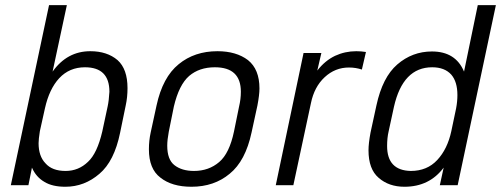

<svg xmlns="http://www.w3.org/2000/svg" viewBox="-20 -710 1921 736"><path d="M102.5 -67.4 88.9 0H21.5L168 -690.4H236.3L181.6 -435.5Q237.3 -513.7 326.2 -513.7Q390.6 -513.7 430.7 -479.5Q468.8 -445.3 468.8 -372.1Q468.8 -336.9 461.9 -305.7L440.4 -201.2Q418 -91.8 361.3 -43.9Q303.7 5.9 230.5 5.9Q180.7 5.9 150.4 -12.7Q118.2 -31.2 102.5 -67.4ZM372.1 -206.1 392.6 -301.8Q397.5 -324.2 399.4 -358.4Q399.4 -452.1 305.7 -452.1Q246.1 -452.1 207 -410.2Q168.9 -369.1 152.3 -294.9L132.8 -207Q127.9 -175.8 127.9 -161.1Q127.9 -111.3 154.3 -84Q179.7 -54.7 231.4 -54.7Q281.2 -54.7 317.4 -89.8Q352.5 -122.1 372.1 -206.1Z M550.8 -137.7Q550.8 -170.9 557.6 -202.1L580.1 -305.7Q603.5 -414.1 665 -463.9Q725.6 -513.7 813.5 -513.7Q885.7 -513.7 930.7 -479.5Q974.6 -444.3 974.6 -371.1Q974.6 -346.7 966.8 -305.7L944.3 -202.1Q920.9 -92.8 860.4 -43.9Q800.8 5.9 713.9 5.9Q638.7 5.9 594.7 -29.3Q550.8 -62.5 550.8 -137.7ZM877 -206.1 896.5 -301.8Q903.3 -330.1 903.3 -358.4Q903.3 -452.1 803.7 -452.1Q744.1 -452.1 705.1 -418.9Q666 -384.8 646.5 -301.8L627 -205.1Q621.1 -173.8 621.1 -151.4Q621.1 -98.6 648.4 -77.1Q676.8 -54.7 723.6 -54.7Q780.3 -54.7 820.3 -88.9Q859.4 -122.1 877 -206.1Z M1143.6 -506.8H1211.9L1196.3 -439.5Q1225.6 -477.5 1264.6 -496.1Q1302.7 -513.7 1345.7 -513.7Q1364.3 -513.7 1382.8 -510.7L1367.2 -443.4Q1343.8 -451.2 1317.4 -451.2Q1264.6 -451.2 1224.6 -414.1Q1184.6 -377 1171.9 -314.5L1104.5 0H1037.1Z M1392.6 -133.8Q1392.6 -160.2 1400.4 -202.1L1422.9 -305.7Q1446.3 -414.1 1502.9 -462.9Q1560.5 -512.7 1635.7 -512.7Q1726.6 -512.7 1758.8 -435.5L1811.5 -690.4H1880.9L1734.4 0H1666L1680.7 -67.4Q1626 5.9 1530.3 5.9Q1470.7 5.9 1431.6 -28.3Q1392.6 -61.5 1392.6 -133.8ZM1710 -207 1728.5 -294.9Q1733.4 -321.3 1733.4 -345.7Q1733.4 -396.5 1710 -423.8Q1684.6 -452.1 1636.7 -452.1Q1524.4 -452.1 1490.2 -300.8L1469.7 -206.1Q1463.9 -181.6 1463.9 -150.4Q1463.9 -56.6 1554.7 -54.7Q1617.2 -54.7 1656.2 -96.7Q1695.3 -138.7 1710 -207Z"/></svg>

Font: Dinish
Style: Italic
Weight: 400
Italic angle: -12°
Designer: Bert Driehuis
Foundry: Playbeing
Version: Version 3.002; git-62d0f29-release